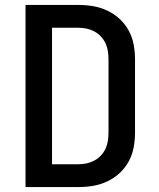

<svg xmlns="http://www.w3.org/2000/svg" viewBox="-20 -755 640 775"><path d="M83 0V-735H297Q327 -735 356.5 -730Q386 -725 413.5 -712Q441 -699 463 -678.5Q485 -658 499.5 -631.5Q514 -605 519.5 -575Q525 -545 525 -515V-220Q525 -190 519.5 -160Q514 -130 499.5 -103.5Q485 -77 463 -56.5Q441 -36 413.5 -23Q386 -10 356.5 -5Q327 0 297 0ZM297 -92Q313 -92 329.5 -95.5Q346 -99 361 -107Q376 -115 387.5 -127.5Q399 -140 406 -155Q413 -170 415.5 -186.5Q418 -203 418 -220V-515Q418 -532 415.5 -548.5Q413 -565 406 -580Q399 -595 387.5 -607.5Q376 -620 361 -628Q346 -636 329.5 -639.5Q313 -643 297 -643H190V-92Z"/></svg>

Font: Iosevka Curly SmBdEx
Style: Regular
Weight: 600
Width: 7
Monospace: yes
Designer: Belleve Invis
Foundry: Belleve Invis
Version: Version 11.1.0; ttfautohint (v1.8.3)